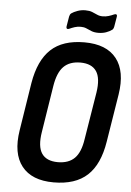

<svg xmlns="http://www.w3.org/2000/svg" viewBox="-57 -856 619 906"><g transform="rotate(5 253.0 -403.0)"><path d="M231.2 8Q127.8 8 80.4 -52.2Q33.1 -112.3 50.7 -222.8L86.5 -449.8Q104.7 -558.5 160.8 -610.7Q216.8 -663 319.5 -663Q424 -663 471.3 -602.8Q518.7 -542.7 501.1 -431.6L464.6 -205.2Q447.4 -96.5 390.9 -44.3Q334.4 8 231.2 8ZM242.4 -88.7Q293.9 -88.7 322.3 -117Q350.8 -145.3 360 -209.4L396.1 -431.2Q406.9 -500.5 384.6 -533.2Q362.4 -565.9 309.3 -566.3Q257.9 -566.3 229.4 -537.7Q201 -509.1 190.7 -445L155.7 -223.8Q144.5 -154.9 166.6 -122Q188.7 -89.1 242.4 -88.7ZM379.8 -713.3Q360.6 -713.3 347.2 -718.8Q333.7 -724.4 322.2 -729.5Q310.7 -734.6 295.5 -734.6Q280.3 -734.6 267 -730.3Q253.7 -726 241.3 -720.2Q235.1 -717.4 231.2 -720.1Q227.4 -722.8 228.4 -730L236.3 -777.7Q237.7 -783.1 239.4 -786.9Q241.1 -790.7 245.1 -793.7Q255.5 -801.2 273.2 -807.6Q290.9 -814 310.3 -814Q329.9 -814 342.6 -808.9Q355.4 -803.9 367.1 -798.3Q378.8 -792.7 394 -792.7Q408.6 -792.7 422 -796.8Q435.4 -800.9 447.4 -806.5Q454.6 -809.6 458.4 -806.7Q462.1 -803.9 460.7 -796.7L452.8 -749.6Q450.4 -737.4 444.6 -733.6Q433.2 -725 416.5 -719.1Q399.8 -713.3 379.8 -713.3Z"/></g></svg>

Font: Sofia Sans Condensed
Style: Italic
Weight: 400
Italic angle: -9°
Designer: Botio Nikoltchev, Ani Petrova
Foundry: lettersoup
Version: Version 4.101